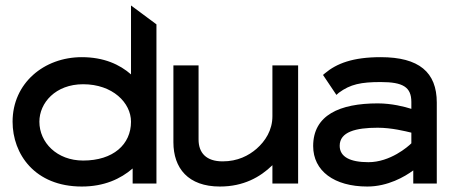

<svg xmlns="http://www.w3.org/2000/svg" viewBox="-20 -671 1648 702"><path d="M26 -226C26 -108 107 11 279 11C361 11 421 -17 465 -55V0H552V-582L459 -651V-399C418 -435 360 -462 279 -462C141 -462 26 -367 26 -226ZM124 -226C124 -295 183 -363 284 -363C392 -363 459 -295 459 -226C459 -143 394 -84 284 -84C188 -84 124 -150 124 -226Z M614 -151C614 -56 668 11 784 11C870 11 931 -23 976 -67V0H1070V-432H976V-246C976 -195 950 -155 918 -127C889 -102 849 -81 794 -81C734 -81 706 -112 706 -161V-432H614Z M1125 -137C1125 -46 1202 11 1323 11C1398 11 1460 -25 1491 -48V0H1577V-296C1577 -407 1512 -462 1372 -462C1270 -462 1211 -439 1168 -403L1161 -397L1210 -324L1219 -332C1261 -363 1300 -371 1372 -371C1453 -371 1484 -353 1484 -298V-273C1459 -281 1412 -293 1361 -293C1222 -293 1125 -250 1125 -137ZM1222 -138C1222 -189 1281 -204 1361 -204C1412 -204 1463 -191 1484 -186V-147C1472 -135 1407 -78 1327 -78C1261 -78 1222 -97 1222 -138Z"/></svg>

Font: Charger Pro
Style: ExBdSuExt
Weight: 400
Designer: Jasper
Foundry: Cannot Into Space Fonts
Version: Version 1.09